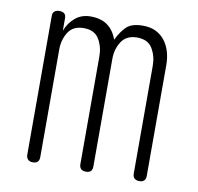

<svg xmlns="http://www.w3.org/2000/svg" viewBox="-68 -631 736 712"><g transform="rotate(10 300.0 -275.0)"><path d="M100 10Q88 10 81.5 3.5Q75 -3 75 -15V-538Q75 -549 82 -554.5Q89 -560 100 -560Q112 -560 118.5 -554.5Q125 -549 125 -538V-490Q137 -521 160.5 -540.5Q184 -560 218 -560Q258 -560 282.5 -541.5Q307 -523 318 -490Q334 -523 353.5 -541.5Q373 -560 415 -560Q444 -560 464.5 -549.5Q485 -539 498.5 -521Q512 -503 518.5 -480Q525 -457 525 -431V-14Q525 -2 519 4Q513 10 501 10Q489 10 482.5 4Q476 -2 476 -14V-420Q476 -456 459 -484.5Q442 -513 401 -513Q361 -513 342.5 -484.5Q324 -456 324 -420V-14Q324 -2 318 4Q312 10 300 10Q288 10 281.5 4Q275 -2 275 -14V-420Q275 -456 258 -484.5Q241 -513 200 -513Q160 -513 142 -484.5Q124 -456 124 -420V-14Q124 -2 118 4Q112 10 100 10Z"/></g></svg>

Font: Maple Mono NL Thin
Style: Regular
Weight: 250
Monospace: yes
Designer: subframe7536
Version: Version 7.000